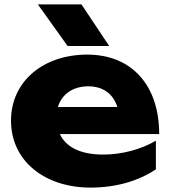

<svg xmlns="http://www.w3.org/2000/svg" viewBox="-20 -836 774 872"><path d="M391 16C507 16 609 -14 688 -67V-197C620 -157 533 -134 449 -134C347 -134 280 -167 252 -227H703C703 -447 580 -588 376 -588C177 -588 30 -467 30 -288C30 -105 183 16 391 16ZM381 -444C448 -444 494 -410 513 -350H243C260 -407 310 -444 381 -444ZM350 -816H152L287 -627H476Z"/></svg>

Font: Bounded
Style: Bold
Weight: 700
Designer: Vlad Churkin
Version: Version 3.0